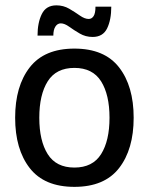

<svg xmlns="http://www.w3.org/2000/svg" viewBox="-20 -697 565 729"><path d="M262.5 12.5Q148.3 12.5 92.9 -58.8Q37.5 -130 37.5 -250Q37.5 -370 92.9 -441.2Q148.3 -512.5 262.5 -512.5Q376.7 -512.5 432.1 -441.2Q487.5 -370 487.5 -250Q487.5 -130 432.1 -58.8Q376.7 12.5 262.5 12.5ZM262.5 -60.8Q331.7 -60.8 363.8 -111.7Q395.8 -162.5 395.8 -250Q395.8 -337.5 363.8 -388.3Q331.7 -439.2 262.5 -439.2Q193.3 -439.2 161.2 -388.3Q129.2 -337.5 129.2 -250Q129.2 -162.5 161.2 -111.7Q193.3 -60.8 262.5 -60.8ZM122.5 -561.7Q122.5 -610.8 138.8 -643.8Q155 -676.7 194.2 -676.7Q220.8 -676.7 242.9 -663.8Q265 -650.8 283.3 -637.9Q301.7 -625 316.7 -625Q328.3 -625 335.4 -635.8Q342.5 -646.7 342.5 -671.7H402.5Q402.5 -621.7 386.7 -589.2Q370.8 -556.7 331.7 -556.7Q305 -556.7 282.9 -569.6Q260.8 -582.5 242.9 -595.4Q225 -608.3 210.8 -608.3Q198.3 -608.3 190.4 -596.2Q182.5 -584.2 182.5 -561.7Z"/></svg>

Font: Familjen Grotesk GF
Style: Regular
Weight: 400
Designer: Anders Wikstroem, Jonas Baeckman, Matilda Gysing, Kristian Moeller
Foundry: Familjen STHLM AB
Version: Version 2.000; Beta; Release 4; Build 6